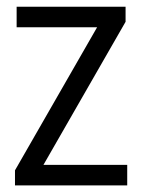

<svg xmlns="http://www.w3.org/2000/svg" viewBox="-20 -563 428 583"><path d="M25.5 0V-45.8L285.7 -499.1V-480.2H30.5V-542.6H361.3V-496.8L101.1 -43.5V-62.4H366.3V0Z"/></svg>

Font: Encode Sans Condensed Thin
Style: Regular
Weight: 100
Width: 3
Designer: Multiple Designers
Foundry: Impallari Type
Version: Version 3.002